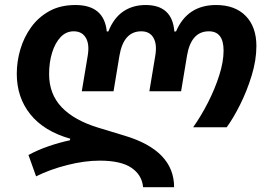

<svg xmlns="http://www.w3.org/2000/svg" viewBox="-20 -573 1083 777"><path d="M559.1 184.6Q554.7 135.3 512.2 106.2Q469.7 77.1 383.3 77.1Q322.8 77.1 252.9 94.7Q183.1 112.3 126 140.6L95.2 54.2Q133.3 33.7 176.5 18.8Q219.7 3.9 263.2 -5.4L264.2 -11.7Q157.7 -42 102.8 -110.4Q47.9 -178.7 47.9 -274.4Q47.9 -324.7 62.5 -373.8Q77.1 -422.9 106.4 -463.4Q135.7 -503.9 180.2 -528.3Q224.6 -552.7 285.2 -552.7Q401.4 -552.7 412.1 -445.8H418.5Q440.4 -500.5 478.8 -526.6Q517.1 -552.7 569.3 -552.7Q677.2 -552.7 685.5 -445.8H692.4Q738.3 -552.7 854.5 -552.7Q931.2 -552.7 974.4 -508.5Q1017.6 -464.4 1017.6 -386.7Q1017.6 -329.6 998.5 -267.3Q979.5 -205.1 951.9 -149.9Q924.3 -94.7 897.5 -58.1H761.7Q793.9 -103.5 822 -158.7Q850.1 -213.9 867.4 -268.6Q884.8 -323.2 884.8 -368.2Q884.8 -446.3 825.2 -446.3Q753.4 -446.3 736.8 -347.7L712.9 -203.6H584.5L608.4 -347.7Q616.2 -393.6 601.1 -419.9Q585.9 -446.3 551.8 -446.3Q480 -446.3 463.4 -347.7L439.5 -203.6H311L335 -347.7Q342.8 -393.6 327.4 -419.9Q312 -446.3 278.3 -446.3Q247.6 -446.3 225.3 -422.9Q203.1 -399.4 190.9 -360.1Q178.7 -320.8 178.7 -273.4Q178.7 -192.4 229.5 -139.2Q280.3 -85.9 377.9 -56.2L484.4 -23.9Q684.6 36.1 684.6 184.6Z"/></svg>

Font: Inter Display Semi Bold
Style: Italic
Weight: 600
Italic angle: -9.39999°
Designer: Rasmus Andersson
Foundry: rsms
Version: Version 4.000;git-4fc901f